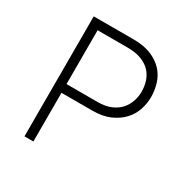

<svg xmlns="http://www.w3.org/2000/svg" viewBox="-161 -835 941 970"><g transform="rotate(30 309.5 -350.0)"><path d="M111 0V-700H336H343Q405 -700 447.5 -682Q490 -664 516.5 -635Q543 -606 554.5 -568Q566 -530 566 -491Q566 -455 554 -418Q542 -381 515 -351.5Q488 -322 445.5 -303Q403 -284 343 -284H163V0ZM344 -335Q390 -335 422 -349Q454 -363 473.5 -385.5Q493 -408 502 -436Q511 -464 511 -491Q511 -520 502.5 -548.5Q494 -577 474 -599.5Q454 -622 420.5 -635.5Q387 -649 338 -649H163V-335Z"/></g></svg>

Font: Transpass ExtraLight
Style: Regular
Weight: 200
Designer: Delve Withrington
Foundry: Delve Fonts
Version: Version 1.001;December 18, 2019;FontCreator 12.0.0.2547 64-b